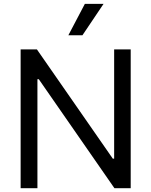

<svg xmlns="http://www.w3.org/2000/svg" viewBox="-20 -986 793 1006"><path d="M664.8 0H579.5L183.2 -571H176.1V0H88.1V-727.3H173.3L571 -154.8H578.1V-727.3H664.8ZM424.7 -965.9H522.7L411.9 -801.1H338.1Z"/></svg>

Font: Fast_Sans
Style: Regular
Weight: 400
Designer: Rasmus Andersson
Foundry: rsms
Version: Version 3.018;git-588b23468